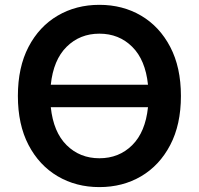

<svg xmlns="http://www.w3.org/2000/svg" viewBox="-20 -757 815 787"><path d="M387.4 9.9Q291.9 9.9 216.3 -34.6Q140.6 -79.2 96.9 -162.8Q53.3 -246.4 53.3 -363.6Q53.3 -481.2 96.9 -564.8Q140.6 -648.4 216.3 -692.8Q291.9 -737.2 387.4 -737.2Q483 -737.2 558.4 -692.8Q633.9 -648.4 677.7 -564.8Q721.6 -481.2 721.6 -363.6Q721.6 -246.1 677.7 -162.5Q633.9 -78.8 558.4 -34.4Q483 9.9 387.4 9.9ZM387.4 -108.3Q467.7 -108.3 521.8 -161.9Q576 -215.6 586.6 -317.5H188.2Q198.9 -215.6 253.2 -161.9Q307.5 -108.3 387.4 -108.3ZM586.6 -409.8Q576 -511.7 521.8 -565.3Q467.7 -619 387.4 -619Q307.5 -619 253.2 -565.3Q198.9 -511.7 188.2 -409.8Z"/></svg>

Font: Linik Sans SemiBold
Style: Regular
Weight: 600
Designer: Rasmus Andersson (font), Cristiano Sobral (main changes)
Foundry: rsms
Version: Version 3.018;June 1, 2022;FontCreator 14.0.0.2814 64-bit; t